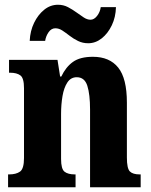

<svg xmlns="http://www.w3.org/2000/svg" viewBox="-20 -788 634 808"><path d="M14 0V-54H18Q48 -54 64.5 -66Q81 -78 81 -123V-417Q81 -459 66 -470.5Q51 -482 22 -482H18V-536H222L233 -466H238Q257 -506 287 -527.5Q317 -549 371 -549Q441 -549 477.5 -503.5Q514 -458 514 -356V-125Q514 -79 526.5 -66.5Q539 -54 568 -54H572V0H359V-327Q359 -391 347.5 -427Q336 -463 303 -463Q278 -463 263.5 -441Q249 -419 243 -383.5Q237 -348 237 -308V-119Q237 -77 251.5 -65.5Q266 -54 295 -54H298V0ZM351 -606Q328 -606 308.5 -615.5Q289 -625 273 -637.5Q257 -650 242.5 -659.5Q228 -669 213 -669Q196 -669 184.5 -652.5Q173 -636 170 -616H105Q107 -658 123.5 -692Q140 -726 166 -747Q192 -768 224 -768Q247 -768 266 -758Q285 -748 301.5 -736Q318 -724 332.5 -714.5Q347 -705 361 -705Q376 -705 388.5 -721Q401 -737 404 -758H468Q467 -716 450.5 -681.5Q434 -647 408 -626.5Q382 -606 351 -606Z"/></svg>

Font: Noto Serif Tamil Condensed ExtraBold
Style: Regular
Weight: 800
Width: 3
Designer: Indian Type Foundry, Tom Grace, and the Monotype Design Team
Foundry: Monotype Imaging Inc.
Version: Version 2.004; ttfautohint (v1.8.4.7-5d5b)